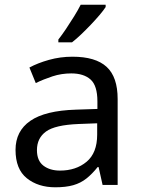

<svg xmlns="http://www.w3.org/2000/svg" viewBox="-20 -786 601 816"><path d="M215 10Q142 10 94 -28.5Q46 -67 46 -149Q46 -229 109 -272.5Q172 -316 303 -320L394 -323V-355Q394 -422 365 -448Q336 -474 283 -474Q241 -474 203 -461.5Q165 -449 132 -433L105 -499Q140 -518 188 -531.5Q236 -545 288 -545Q386 -545 433 -502Q480 -459 480 -365V0H416L399 -76H395Q372 -47 347.5 -27.5Q323 -8 291.5 1Q260 10 215 10ZM235 -61Q303 -61 348 -98.5Q393 -136 393 -214V-262L314 -259Q214 -255 175.5 -227Q137 -199 137 -148Q137 -103 164.5 -82Q192 -61 235 -61ZM429 -756Q420 -742 403 -722Q386 -702 365.5 -680.5Q345 -659 324.5 -639.5Q304 -620 286 -606H228V-618Q243 -637 260.5 -663Q278 -689 295 -716.5Q312 -744 323 -766H429Z"/></svg>

Font: Noto Sans Symbols
Style: Regular
Weight: 400
Designer: Monotype Design Team
Foundry: Monotype Imaging Inc.
Version: Version 2.002